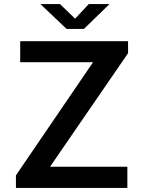

<svg xmlns="http://www.w3.org/2000/svg" viewBox="-20 -926 694 946"><path d="M58.5 0V-62L438.5 -619.5H79.5V-723H611V-664L226.5 -104.5H607.5V0ZM308 -783.5 179 -906H275.5L350 -834L417.5 -906H519.5L393.5 -783.5Z"/></svg>

Font: Public Sans Thin SemiBold
Style: Regular
Weight: 600
Version: Version 2.001